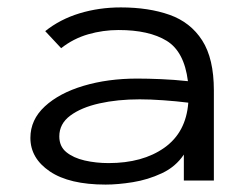

<svg xmlns="http://www.w3.org/2000/svg" viewBox="-20 -487 665 518"><path d="M265 11Q167 11 114.5 -24.5Q62 -60 62 -115Q62 -164 101 -200Q140 -236 205.5 -255.5Q271 -275 350 -275Q378 -275 414 -273.5Q450 -272 487 -268Q477 -348 429.5 -377Q382 -406 300 -406Q258 -406 218 -394.5Q178 -383 145 -357L102 -403Q142 -435 194.5 -451Q247 -467 306 -467Q381 -467 437.5 -447Q494 -427 525.5 -378Q557 -329 557 -243V0H476V-70Q454 -37 416.5 -19.5Q379 -2 338.5 4.5Q298 11 265 11ZM140 -119Q140 -92 159 -76.5Q178 -61 208.5 -54Q239 -47 273 -47Q365 -47 423.5 -88.5Q482 -130 488 -210Q456 -214 420.5 -216.5Q385 -219 357 -219Q297 -219 248 -208Q199 -197 169.5 -175Q140 -153 140 -119Z"/></svg>

Font: Inconsolata Expanded Thin
Style: Regular
Weight: 100
Width: 7
Monospace: yes
Designer: Raph Levien, Cyreal, Brenton Simpson
Foundry: Raph Levien, Cyreal, Google
Version: Version 3.100; ttfautohint (v1.8.4.7-5d5b)